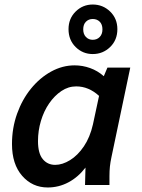

<svg xmlns="http://www.w3.org/2000/svg" viewBox="-20 -818 626 849"><path d="M33 -181Q33 -252 55.5 -315Q78 -378 117 -426Q156 -474 206 -501.5Q256 -529 310 -529Q345 -529 378.5 -517Q412 -505 439 -481L455 -519H556L473 -124Q468 -101 466 -81.5Q464 -62 464 -39V0H356L358 -77Q326 -35 283 -12Q240 11 191 11Q123 11 78 -40.5Q33 -92 33 -181ZM148 -194Q148 -140 169 -114.5Q190 -89 224 -89Q256 -89 290 -110Q324 -131 351 -171Q378 -211 391 -268L418 -394Q372 -436 317 -436Q282 -436 251.5 -415.5Q221 -395 197.5 -361Q174 -327 161 -283.5Q148 -240 148 -194ZM283 -689Q283 -736 314.5 -767Q346 -798 390 -798Q435 -798 467 -767Q499 -736 499 -689Q499 -641 467 -610Q435 -579 390 -579Q346 -579 314.5 -610Q283 -641 283 -689ZM348 -688Q348 -667 360 -654.5Q372 -642 390 -642Q409 -642 421 -654.5Q433 -667 433 -688Q433 -710 421 -722Q409 -734 390 -734Q372 -734 360 -722Q348 -710 348 -688Z"/></svg>

Font: Radio Canada Medium
Style: Italic
Weight: 500
Italic angle: -12°
Designer: Charles Daoud, Etienne Aubert Bonn, Alexandre Saumier Demers, Jacques Le Bailly
Foundry: Radio-Canada
Version: Version 2.104; ttfautohint (v1.8.4.7-5d5b);gftools[0.9.28.de